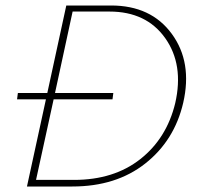

<svg xmlns="http://www.w3.org/2000/svg" viewBox="-20 -678 725 698"><path d="M384 -658Q529 -658 604.5 -555Q680 -452 646 -304Q614 -167 508 -83.5Q402 0 243 0H78L147 -317H42L45 -340H152L221 -658ZM617 -303Q649 -443 580.5 -539.5Q512 -636 378 -636H244L180 -340H392L389 -317H175L111 -24H249Q394 -24 490 -99.5Q586 -175 617 -303Z"/></svg>

Font: EauTestText Extralight
Style: Italic
Weight: 250
Italic angle: -12°
Designer: Christian Thalmann (Catharsis Fonts)
Version: Version 0.001;PS 000.001;hotconv 1.0.88;makeotf.lib2.5.64775